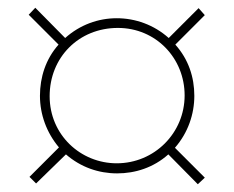

<svg xmlns="http://www.w3.org/2000/svg" viewBox="-20 -601 603 495"><path d="M414 -203 490 -126 508 -143 431 -220C465 -259 481 -307 481 -354C481 -402 466 -448 432 -486L508 -562L492 -580L415 -503C377 -537 329 -554 281 -554C233 -554 186 -537 148 -503L71 -581L54 -563L131 -486C98 -449 83 -402 83 -354C83 -306 100 -259 132 -221L56 -145L73 -128L150 -203C188 -170 234 -154 282 -154C329 -154 376 -169 414 -203ZM281 -180C188 -180 108 -253 108 -353C108 -453 183 -529 284 -529C382 -529 456 -451 456 -355C456 -258 378 -180 281 -180Z"/></svg>

Font: Noto Sans Mono SemiCondensed Thin
Style: Regular
Weight: 100
Width: 4
Designer: Monotype Design Team
Foundry: Monotype Imaging Inc.
Version: Version 2.014